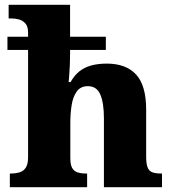

<svg xmlns="http://www.w3.org/2000/svg" viewBox="-20 -780 720 800"><path d="M21 0V-57H24Q45 -57 61.5 -62Q78 -67 87.5 -81.5Q97 -96 97 -125V-572H11V-627H97V-644Q97 -670 85.5 -682.5Q74 -695 59 -699Q44 -703 30 -703H16V-760H272V-627H421V-572H272V-554Q272 -532 271 -509Q270 -486 268.5 -467Q267 -448 266 -438H274Q290 -466 310.5 -482.5Q331 -499 359.5 -507Q388 -515 425 -515Q505 -515 547 -469.5Q589 -424 589 -323V-128Q589 -98 595 -82.5Q601 -67 615 -62Q629 -57 651 -57H655V0H413V-287Q413 -351 398 -386Q383 -421 346 -421Q316 -421 300 -399Q284 -377 278.5 -342Q273 -307 273 -269V-122Q273 -94 280.5 -80.5Q288 -67 302.5 -62Q317 -57 339 -57H343V0Z"/></svg>

Font: Noto Serif Kannada ExtraBold
Style: Regular
Weight: 800
Version: Version 2.003